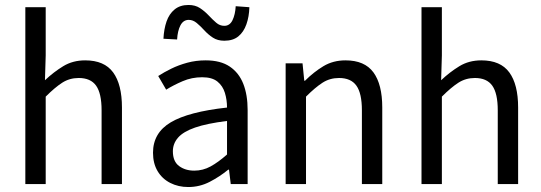

<svg xmlns="http://www.w3.org/2000/svg" viewBox="-20 -741 2179 773"><path d="M82 0V-712H164V-518L161 -418Q196 -451 234.5 -474.5Q273 -498 323 -498Q400 -498 435.5 -449.5Q471 -401 471 -308V0H389V-297Q389 -365 367 -396Q345 -427 297 -427Q260 -427 230.5 -408Q201 -389 164 -352V0Z M738 12Q698 12 665.5 -4.5Q633 -21 614.5 -52Q596 -83 596 -126Q596 -206 667.5 -248.5Q739 -291 894 -308Q894 -339 885.5 -367Q877 -395 855.5 -412.5Q834 -430 794 -430Q752 -430 715 -414Q678 -398 649 -380L617 -435Q640 -450 669.5 -464.5Q699 -479 734 -488.5Q769 -498 808 -498Q868 -498 905 -473Q942 -448 959.5 -403.5Q977 -359 977 -298V0H909L902 -58H899Q865 -30 824.5 -9Q784 12 738 12ZM762 -54Q797 -54 828 -71Q859 -88 894 -119V-254Q813 -244 765.5 -227.5Q718 -211 697 -187Q676 -163 676 -132Q676 -91 701 -72.5Q726 -54 762 -54ZM883 -577Q856 -577 837 -589.5Q818 -602 802.5 -619Q787 -636 772 -648.5Q757 -661 740 -661Q718 -661 706.5 -639Q695 -617 693 -582L638 -585Q640 -624 650.5 -654.5Q661 -685 683 -703Q705 -721 739 -721Q766 -721 785 -708.5Q804 -696 820 -679Q836 -662 850.5 -649.5Q865 -637 883 -637Q905 -637 916 -659.5Q927 -682 929 -716L984 -712Q983 -674 972 -643Q961 -612 939.5 -594.5Q918 -577 883 -577Z M1130 0V-486H1198L1205 -416H1208Q1243 -451 1282 -474.5Q1321 -498 1371 -498Q1448 -498 1483.5 -449.5Q1519 -401 1519 -308V0H1437V-297Q1437 -365 1415 -396Q1393 -427 1345 -427Q1308 -427 1278.5 -408Q1249 -389 1212 -352V0Z M1677 0V-712H1759V-518L1756 -418Q1791 -451 1829.5 -474.5Q1868 -498 1918 -498Q1995 -498 2030.5 -449.5Q2066 -401 2066 -308V0H1984V-297Q1984 -365 1962 -396Q1940 -427 1892 -427Q1855 -427 1825.5 -408Q1796 -389 1759 -352V0Z"/></svg>

Font: Mada
Style: Regular
Weight: 400
Designer: Khaled Hosny
Version: Version 1.5